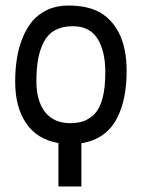

<svg xmlns="http://www.w3.org/2000/svg" viewBox="-20 -524 558 698"><path d="M319.3 -105Q362.8 -146 362.8 -258.8Q362.8 -258.8 362.8 -267.6Q361.8 -340.8 333.5 -384.8Q305.2 -428.7 244.1 -428.7Q207 -428.7 180.9 -414.6Q154.8 -400.4 140.1 -373Q125.5 -345.7 118.9 -310.8Q112.3 -275.9 112.3 -229Q112.3 -156.7 144 -116.5Q175.8 -76.2 236.3 -76.2Q264.2 -76.7 282.5 -83Q300.8 -89.4 319.3 -105ZM192.4 -3.9Q115.2 -17.1 75.2 -75.7Q35.2 -134.3 35.2 -226.6Q35.2 -271 41.3 -310.3Q47.4 -349.6 61.8 -385.5Q76.2 -421.4 97.9 -447.3Q119.6 -473.1 152.8 -488.5Q186 -503.9 227.5 -503.9Q297.9 -503.9 341.6 -479.7Q385.3 -455.6 411.6 -405.8Q440.4 -350.1 440.4 -265.1Q440.4 -214.8 432.1 -172.9Q423.8 -130.9 405.5 -94.5Q387.2 -58.1 354.2 -34.2Q321.3 -10.3 275.9 -3.4V153.8H192.4Z"/></svg>

Font: Fantasque Sans Mono
Style: Regular
Weight: 400
Monospace: yes
Designer: Jany Belluz
Version: Version 1.8.0 ; ttfautohint (v1.8.2)